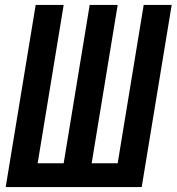

<svg xmlns="http://www.w3.org/2000/svg" viewBox="-20 -755 713 775"><path d="M3 0 124 -735H237L132 -96H237L342 -735H455L350 -96H455L560 -735H673L552 0Z"/></svg>

Font: Iosevka Custom
Style: Bold Italic
Weight: 700
Italic angle: -9°
Designer: Belleve Invis
Foundry: Belleve Invis
Version: Version 30.3.1; ttfautohint (v1.8.3)